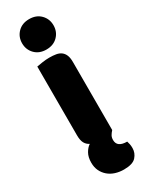

<svg xmlns="http://www.w3.org/2000/svg" viewBox="-236 -748 755 985"><g transform="rotate(-30 141.0 -255.0)"><path d="M48 -621Q48 -659 73.5 -685Q99 -711 141 -711Q183 -711 208.5 -685Q234 -659 234 -621Q234 -583 208.5 -557Q183 -531 141 -531Q99 -531 73.5 -557Q48 -583 48 -621ZM91 -1Q74 -9 65 -25.5Q56 -42 56 -72V-479Q67 -481 88.5 -484.5Q110 -488 132 -488Q154 -488 171.5 -485Q189 -482 201 -473Q213 -464 219.5 -448.5Q226 -433 226 -408V-5Q216 6 210 16.5Q204 27 204 42Q204 85 263 85Q266 94 268 104Q270 114 270 127Q270 156 250 178.5Q230 201 178 201Q151 201 127.5 193.5Q104 186 86.5 171Q69 156 59 135Q49 114 49 87Q49 54 61.5 32Q74 10 91 -1Z"/></g></svg>

Font: Baloo Bhaina
Style: Regular
Weight: 400
Designer: Manish Minz, Shuchita Grover and Ek Type
Foundry: Ek Type
Version: Version 1.443;PS 1.000;hotconv 16.6.51;makeotf.lib2.5.65220;